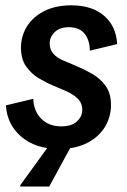

<svg xmlns="http://www.w3.org/2000/svg" viewBox="-20 -532 465 702"><path d="M195.8 12.5Q110 12.5 57.9 -32.1Q5.8 -76.7 1.7 -146.7L101.7 -170.8Q103.3 -125.8 130.8 -97.9Q158.3 -70 204.2 -70Q241.7 -70 261.2 -87.9Q280.8 -105.8 280.8 -130.8Q280.8 -155 263.8 -171.7Q246.7 -188.3 217.5 -200.8L174.2 -219.2Q148.3 -230 121.2 -246.2Q94.2 -262.5 75.4 -289.2Q56.7 -315.8 56.7 -357.5Q56.7 -400 78.3 -435Q100 -470 141.2 -491.2Q182.5 -512.5 240.8 -512.5Q316.7 -512.5 360.8 -474.2Q405 -435.8 408.3 -370.8L308.3 -346.7Q308.3 -385 289.2 -408.8Q270 -432.5 231.7 -432.5Q198.3 -432.5 180 -414.6Q161.7 -396.7 161.7 -373.3Q161.7 -350 175.8 -334.6Q190 -319.2 213.3 -310L255 -292.5Q286.7 -279.2 316.7 -262.1Q346.7 -245 366.2 -217.9Q385.8 -190.8 385.8 -148.3Q385.8 -104.2 363.3 -67.5Q340.8 -30.8 298.3 -9.2Q255.8 12.5 195.8 12.5ZM54.2 150V145L159.2 0H241.7L160 150Z"/></svg>

Font: Familjen Grotesk GF Medium
Style: Italic
Weight: 500
Designer: Anders Wikstroem, Jonas Baeckman, Matilda Gysing, Kristian Moeller
Foundry: Familjen STHML AB
Version: Version 2.000; Beta; Release 4; Build 6